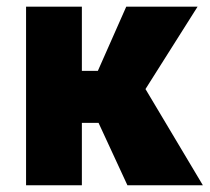

<svg xmlns="http://www.w3.org/2000/svg" viewBox="-20 -548 620 568"><path d="M271.5 -184.6H222.2V0H57.1V-528.3H222.2V-338.4H269.5L353.5 -528.3H564.5L410.2 -284.2H410.6L580.1 0H356.9Z"/></svg>

Font: Roboto
Style: Regular
Weight: 900
Designer: Google
Version: Version 2.001171; 2014